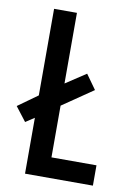

<svg xmlns="http://www.w3.org/2000/svg" viewBox="-91 -766 562 819"><g transform="rotate(10 190.0 -357.0)"><path d="M76 0V-242L38 -217L-9 -278L76 -339V-714H175V-408L263 -466L308 -403L175 -312V-88H370V0Z"/></g></svg>

Font: Noto Sans Gujarati UI ExtraCondensed Medium
Style: Regular
Weight: 500
Width: 2
Designer: Jelle Bosma - Monotype Design Team, Universal Thirst
Foundry: Monotype Imaging Inc.
Version: Version 2.106; ttfautohint (v1.8.4.7-5d5b)